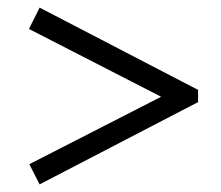

<svg xmlns="http://www.w3.org/2000/svg" viewBox="-20 -522 580 504"><path d="M84 -502 500 -286V-254L84 -38L57 -91L403 -268L56 -446Z"/></svg>

Font: Minipax
Style: Regular
Weight: 400
Designer: Raphaël Ronot, Igor Stepanchenko (Cyrillic)
Foundry: steppetype
Version: Version 1.002